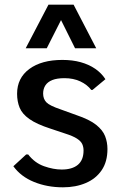

<svg xmlns="http://www.w3.org/2000/svg" viewBox="-20 -798 525 828"><path d="M251.5 9.8Q183.6 9.8 127 -13.2Q70.3 -36.1 37.6 -81.1L92.8 -131.8H101.6Q129.9 -95.2 170.2 -81.1Q210.4 -66.9 246.1 -66.9Q291.5 -66.9 315.9 -87.4Q340.3 -107.9 340.3 -148.9Q340.3 -164.1 334.7 -176.5Q329.1 -189 312 -200.2Q294.9 -211.4 260.7 -222.2L197.8 -243.2Q137.7 -262.7 106.7 -284.7Q75.7 -306.6 64.7 -333.5Q53.7 -360.4 53.7 -393.6Q53.7 -461.4 106.4 -500.5Q159.2 -539.6 249 -539.6Q292.5 -539.6 327.9 -529.8Q363.3 -520 390.4 -501.5Q417.5 -482.9 434.6 -456.5L378.9 -410.2H373.5Q356 -433.1 326.2 -447Q296.4 -460.9 258.3 -460.9Q226.1 -460.9 205.8 -452.9Q185.5 -444.8 175.8 -429.9Q166 -415 166 -394.5Q166 -371.6 179.9 -356.9Q193.8 -342.3 241.7 -326.2L309.1 -301.8Q365.7 -282.7 394.5 -259.8Q423.3 -236.8 433.3 -210.7Q443.4 -184.6 443.4 -155.3Q443.4 -100.6 418.5 -64Q393.6 -27.3 350.1 -8.8Q306.6 9.8 251.5 9.8ZM90.8 -589.8 189 -777.8H297.4L395 -589.8H303.7L243.2 -711.4L181.6 -589.8Z"/></svg>

Font: Comme Medium
Style: Regular
Weight: 500
Version: Version 1.000;gftools[0.9.27]